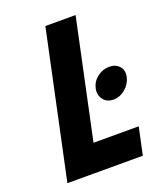

<svg xmlns="http://www.w3.org/2000/svg" viewBox="-132 -783 721 866"><g transform="rotate(-20 229.0 -350.0)"><path d="M397 -429Q366 -429 340 -409Q314 -389 307 -358Q301 -327 318 -305Q335 -283 366 -283Q397 -283 423 -305Q449 -327 456 -358Q463 -389 445.5 -409Q428 -429 397 -429ZM41 0H403L431 -131H214L335 -700H190Z"/></g></svg>

Font: Advent Pro ExtraBold
Style: Italic
Weight: 800
Italic angle: -12°
Version: Version 3.000